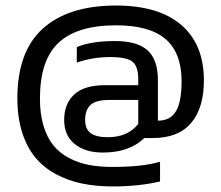

<svg xmlns="http://www.w3.org/2000/svg" viewBox="-20 -545 804 697"><path d="M390.1 131.8Q329.1 131.8 277.8 121.3Q226.6 110.8 182.4 86.9Q138.2 63 107.9 26.4Q77.6 -10.3 60.3 -64.7Q43 -119.1 43 -188Q43 -358.4 136 -441.7Q229 -524.9 400.9 -524.9Q556.2 -524.9 638.2 -454.3Q720.2 -383.8 720.2 -252.9Q720.2 -153.8 674.1 -98.9Q627.9 -43.9 535.2 -43.9H503.9Q449.7 8.8 353 8.8Q290 8.8 251.5 -22Q212.9 -52.7 212.9 -109.9Q212.9 -167.5 249 -201.7Q285.2 -235.8 361.8 -235.8H481.9V-257.8Q481.9 -303.7 461.2 -320.8Q440.4 -337.9 379.9 -337.9Q316.4 -337.9 258.8 -317.9V-374Q310.1 -396 397.9 -396Q478.5 -396 515.9 -362.1Q553.2 -328.1 553.2 -253.9V-106.9Q598.1 -106.9 618.7 -141.1Q639.2 -175.3 639.2 -250Q639.2 -353 581.1 -403.1Q522.9 -453.1 400.9 -453.1Q260.7 -453.1 192.9 -390.1Q125 -327.1 125 -187Q125 -131.3 137.9 -88.4Q150.9 -45.4 173.6 -17.6Q196.3 10.3 229.7 28.1Q263.2 45.9 301.8 53.5Q340.3 61 388.2 61Q499 61 561 42V113.8Q483.4 131.8 390.1 131.8ZM371.1 -46.9Q444.3 -46.9 481.9 -95.2V-182.1H377Q328.1 -182.1 308.6 -164.1Q289.1 -146 289.1 -109.9Q289.1 -76.2 309.3 -61.5Q329.6 -46.9 371.1 -46.9Z"/></svg>

Font: Kanit
Style: Regular
Weight: 400
Designer: Katatrad Team
Foundry: CadsonDemak
Version: Version 1.000;PS 001.000;hotconv 1.0.88;makeotf.lib2.5.64775